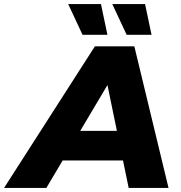

<svg xmlns="http://www.w3.org/2000/svg" viewBox="-88 -929 894 949"><path d="M-68 0 381 -700H576L745 0H548L423 -606H501L141 0ZM128 -136 208 -282H550L572 -136ZM538 -757 467 -909H629L661 -757ZM320 -757 249 -909H411L443 -757Z"/></svg>

Font: Montserrat Thin ExtraBold
Style: Italic
Weight: 800
Italic angle: -11.3°
Version: Version 9.000